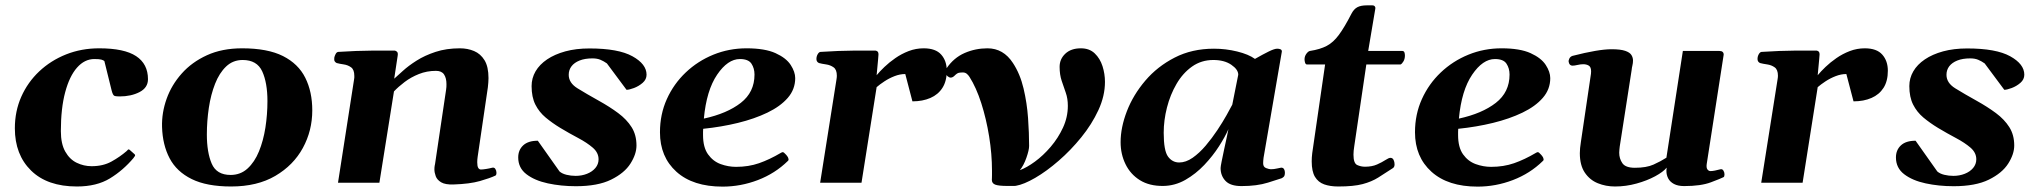

<svg xmlns="http://www.w3.org/2000/svg" viewBox="-20 -673 7492 707"><path d="M345.2 -495.1Q437.5 -495.1 481.2 -466.3Q524.9 -437.5 524.9 -381.3Q524.9 -350.1 493.9 -334Q462.9 -317.9 420.4 -317.9Q406.2 -317.9 400.9 -320.3Q395.5 -322.8 391.1 -339.8L364.3 -448.2Q360.8 -451.2 353.5 -453.4Q346.2 -455.6 327.6 -455.6Q291.5 -455.6 263.7 -424.1Q235.8 -392.6 220 -333.3Q204.1 -273.9 204.1 -190.4Q204.1 -143.1 220.5 -114.5Q236.8 -85.9 262.7 -73.5Q288.6 -61 317.4 -61Q359.4 -61 390.4 -78.1Q421.4 -95.2 446.3 -116.7Q448.7 -119.6 451.2 -121.8Q453.6 -124 457 -121.6L475.1 -105.5Q477.5 -103.5 477.5 -101.1Q477.5 -98.6 475.3 -96.4Q473.1 -94.2 472.2 -91.8Q433.6 -45.9 384.8 -16.1Q335.9 13.7 263.2 13.7Q154.3 13.7 94.5 -44.9Q34.7 -103.5 34.7 -200.7Q34.7 -263.2 58.3 -316.7Q82 -370.1 124.5 -410.2Q167 -450.2 223.4 -472.7Q279.8 -495.1 345.2 -495.1Z M576.7 -205.6Q575.2 -257.8 593.5 -309.1Q611.8 -360.4 649.2 -402.3Q686.5 -444.3 742.2 -469.7Q797.9 -495.1 871.6 -495.1Q965.3 -495.1 1022 -466.6Q1078.6 -438 1104.2 -386.5Q1129.9 -335 1129.9 -266.6Q1129.9 -191.9 1095.2 -128.2Q1060.5 -64.5 993.9 -25.4Q927.2 13.7 831.1 13.7Q741.2 13.7 685.8 -13.7Q630.4 -41 604.5 -90.3Q578.6 -139.6 576.7 -205.6ZM829.1 -28.8Q865.7 -28.8 891.6 -52.5Q917.5 -76.2 933.6 -115.5Q949.7 -154.8 957.3 -203.1Q964.8 -251.5 964.8 -300.8Q964.8 -368.2 945.6 -410.2Q926.3 -452.1 873.5 -452.1Q837.9 -452.1 812.7 -428.2Q787.6 -404.3 772 -364.5Q756.3 -324.7 749 -275.9Q741.7 -227.1 741.7 -177.7Q741.7 -112.3 759.5 -70.6Q777.3 -28.8 829.1 -28.8Z M1776.4 -351.1 1738.8 -95.2Q1737.3 -84.5 1737.3 -75.7Q1737.3 -61 1741 -54.9Q1744.6 -48.8 1751 -48.8Q1757.8 -48.8 1770 -50.8Q1782.2 -52.7 1791.5 -55.2Q1799.8 -57.6 1804 -51Q1808.1 -44.4 1808.1 -37.1Q1808.1 -28.3 1804.2 -26.4Q1784.7 -17.1 1747.1 -6.3Q1709.5 4.4 1649.9 6.3Q1619.6 7.3 1604.5 -1.7Q1589.4 -10.7 1584.5 -24.2Q1579.6 -37.6 1579.6 -49.3Q1579.6 -57.6 1580.8 -63.5Q1582 -69.3 1582 -69.3L1622.6 -342.3Q1623.5 -347.7 1623.8 -353Q1624 -358.4 1624 -363.3Q1624 -385.3 1615.2 -398.7Q1606.4 -412.1 1585.4 -412.1Q1551.8 -412.1 1522.5 -400.4Q1493.2 -388.7 1470 -371.1Q1446.8 -353.5 1430.7 -336.4L1377 0H1224.6L1283.7 -379.9Q1284.7 -383.8 1284.7 -387.2Q1284.7 -390.6 1284.7 -393.6Q1284.7 -416.5 1272.9 -425Q1261.2 -433.6 1245.8 -435.8Q1230.5 -438 1219.7 -440.9Q1214.8 -443.4 1212.4 -447.3Q1210 -451.2 1210.9 -460.4Q1211.9 -466.3 1215.8 -473.9Q1219.7 -481.4 1225.6 -481.9Q1293.9 -486.3 1348.6 -486.6Q1403.3 -486.8 1432.6 -486.8Q1436.5 -486.8 1441.4 -482.9Q1446.3 -479 1444.3 -467.3L1431.6 -383.3Q1443.4 -393.6 1463.6 -412.1Q1483.9 -430.7 1513.9 -449.7Q1543.9 -468.8 1583.7 -481.9Q1623.5 -495.1 1673.8 -495.1Q1701.7 -495.1 1725.6 -485.1Q1749.5 -475.1 1764.2 -451.2Q1778.8 -427.2 1778.8 -385.3Q1778.8 -377.4 1778.1 -368.9Q1777.3 -360.4 1776.4 -351.1Z M2100.6 12.7Q2045.9 12.7 1997.3 2.2Q1948.7 -8.3 1918.5 -31.5Q1888.2 -54.7 1888.2 -93.3Q1888.2 -120.6 1906.5 -137.7Q1924.8 -154.8 1960.4 -154.8L2040.5 -41.5Q2050.3 -33.2 2066.4 -29.3Q2082.5 -25.4 2099.6 -25.4Q2122.1 -25.4 2141.4 -33Q2160.6 -40.5 2172.4 -54.4Q2184.1 -68.4 2184.1 -86.4Q2184.1 -110.8 2162.8 -129.2Q2141.6 -147.5 2109.4 -164.6Q2077.1 -181.6 2043 -202.1Q2013.2 -220.2 1989.3 -240.2Q1965.3 -260.3 1951.4 -287.8Q1937.5 -315.4 1937.5 -356Q1937.5 -385.3 1952.1 -410.4Q1966.8 -435.5 1994.6 -454.3Q2022.5 -473.1 2061.8 -483.9Q2101.1 -494.6 2150.4 -494.6Q2256.8 -494.6 2308.8 -465.8Q2360.8 -437 2360.8 -397.9Q2360.8 -380.4 2346.4 -367.9Q2332 -355.5 2314.5 -348.9Q2296.9 -342.3 2287.1 -342.3L2214.8 -439.5Q2203.1 -447.8 2190.9 -452.9Q2178.7 -458 2161.6 -458Q2133.8 -458 2114.3 -450.2Q2094.7 -442.4 2084.5 -429Q2074.2 -415.5 2074.2 -397.5Q2074.2 -367.7 2106.7 -347.7Q2139.2 -327.6 2185.5 -301.8Q2225.1 -279.8 2256.3 -256.6Q2287.6 -233.4 2305.7 -204.8Q2323.7 -176.3 2323.7 -137.2Q2323.7 -105.5 2301.5 -70.6Q2279.3 -35.6 2230.2 -11.5Q2181.2 12.7 2100.6 12.7Z M2908.2 -385.3Q2908.2 -344.2 2880.9 -312.7Q2853.5 -281.2 2805.9 -258.3Q2758.3 -235.4 2697.5 -220.5Q2636.7 -205.6 2569.3 -198.7Q2568.8 -193.4 2568.8 -187.5Q2568.8 -181.6 2568.8 -175.8Q2568.8 -130.4 2587.2 -104.7Q2605.5 -79.1 2633.5 -68.8Q2661.6 -58.6 2690.4 -58.6Q2736.3 -58.6 2774.9 -72Q2813.5 -85.4 2855 -109.9Q2856.9 -110.8 2858.6 -111.8Q2860.4 -112.8 2862.3 -112.8Q2866.2 -112.8 2874.8 -103Q2883.3 -93.3 2883.3 -87.4Q2883.3 -86.9 2883.5 -86.4Q2883.8 -85.9 2883.8 -85.4Q2883.8 -83.5 2882.8 -82.3Q2881.8 -81.1 2880.9 -80.1Q2834 -34.2 2770.8 -10Q2707.5 14.2 2640.6 14.2Q2531.7 14.2 2470.9 -40.5Q2410.2 -95.2 2410.2 -186Q2410.2 -252 2435.5 -308.1Q2460.9 -364.3 2505.1 -406.2Q2549.3 -448.2 2606.9 -471.7Q2664.6 -495.1 2729 -495.1Q2796.4 -495.1 2835.7 -477.3Q2875 -459.5 2891.6 -433.8Q2908.2 -408.2 2908.2 -385.3ZM2704.6 -455.6Q2659.7 -455.6 2620.6 -397.9Q2581.5 -340.3 2571.8 -236.3Q2657.2 -254.9 2707.8 -294.2Q2758.3 -333.5 2758.3 -398.4Q2758.3 -421.4 2747.1 -438.5Q2735.8 -455.6 2704.6 -455.6Z M3208 -396Q3219.2 -409.7 3236.8 -426.5Q3254.4 -443.4 3276.9 -459Q3299.3 -474.6 3325.9 -484.9Q3352.5 -495.1 3381.3 -495.1Q3425.3 -495.1 3445.8 -471.9Q3466.3 -448.7 3466.3 -412.6Q3466.3 -374.5 3450.4 -349.6Q3434.6 -324.7 3406 -312.3Q3377.4 -299.8 3339.8 -299.8L3313.5 -400.4Q3293.9 -400.4 3273.9 -392.6Q3253.9 -384.8 3236.8 -373.5Q3219.7 -362.3 3208 -352.1L3152.3 0H3000L3060.1 -379.9Q3061.5 -388.2 3061.5 -394Q3061.5 -416.5 3049.6 -425Q3037.6 -433.6 3022 -435.8Q3006.3 -438 2995.6 -440.9Q2986.3 -445.3 2986.3 -455.6Q2986.3 -465.3 2991 -473.4Q2995.6 -481.4 3001.5 -481.9Q3069.8 -486.3 3121.6 -486.6Q3173.3 -486.8 3202.6 -486.8Q3206.5 -486.8 3210.7 -483.9Q3214.8 -481 3214.8 -472.2Q3214.8 -472.2 3213.4 -453.9Q3211.9 -435.5 3208 -396Z M3689.9 11.7Q3656.7 11.7 3644.5 6.8Q3632.3 2 3632.3 -10.7Q3632.3 -13.7 3632.6 -18.3Q3632.8 -22.9 3632.8 -29.5Q3632.8 -36.1 3632.8 -44.4Q3632.8 -105.5 3622.3 -170.4Q3611.8 -235.4 3593.3 -293.2Q3574.7 -351.1 3549.8 -390.1Q3545.4 -397 3539.6 -401.6Q3533.7 -406.2 3525.4 -406.2Q3517.6 -406.2 3511 -405Q3504.4 -403.8 3494.6 -394Q3487.8 -387.2 3480.5 -387.2Q3475.6 -387.2 3469.2 -392.3Q3462.9 -397.5 3462.9 -409.7Q3462.9 -416 3465.8 -421.9Q3492.2 -460.4 3532 -477.8Q3571.8 -495.1 3616.2 -495.1Q3674.8 -495.1 3710 -440.9Q3736.3 -400.9 3749 -347.4Q3761.7 -293.9 3765.6 -238.3Q3769.5 -182.6 3769.5 -135.7Q3769.5 -120.6 3759.5 -92Q3749.5 -63.5 3735.4 -46.4Q3760.7 -55.7 3791 -77.9Q3821.3 -100.1 3848.9 -132.3Q3876.5 -164.6 3894.3 -203.1Q3912.1 -241.7 3912.1 -283.2Q3912.1 -310.1 3904.5 -331.5Q3897 -353 3889.4 -375.5Q3881.8 -397.9 3881.8 -426.8Q3881.8 -455.6 3902.8 -475.3Q3923.8 -495.1 3960 -495.1Q3991.7 -495.1 4011.2 -476.3Q4030.8 -457.5 4039.8 -429.2Q4048.8 -400.9 4048.8 -371.6Q4048.8 -319.8 4024.7 -267.6Q4000.5 -215.3 3961.7 -167.5Q3922.9 -119.6 3878.4 -81.1Q3834 -42.5 3792 -18.1Q3750 6.3 3720.7 11.2Q3718.8 11.7 3714.8 11.7Q3710.9 11.7 3689.9 11.7Z M4263.2 11.7Q4212.4 12.2 4177.5 -9.5Q4142.6 -31.2 4124.5 -68.4Q4106.4 -105.5 4106.4 -149.4Q4106.4 -203.6 4129.6 -263.7Q4152.8 -323.7 4197.3 -376Q4241.7 -428.2 4305.4 -460.9Q4369.1 -493.7 4450.2 -493.7Q4493.7 -493.7 4535.6 -483.4Q4577.6 -473.1 4601.1 -456.1Q4630.9 -473.1 4651.9 -483.4Q4672.9 -493.7 4683.1 -493.7Q4689.9 -493.7 4695.1 -491.5Q4700.2 -489.3 4700.2 -483.4L4632.8 -92.3Q4631.3 -80.1 4631.3 -71.8Q4631.3 -58.1 4642.3 -54Q4653.3 -49.8 4659.7 -49.8Q4670.9 -49.8 4683.3 -52.7Q4695.8 -55.7 4697.8 -55.7Q4705.1 -55.7 4708.3 -50Q4711.4 -44.4 4711.4 -37.6Q4711.4 -25.4 4706.5 -21.5Q4701.7 -17.6 4699.2 -16.6Q4689.5 -13.2 4648.9 -0.5Q4608.4 12.2 4551.8 12.2Q4510.7 12.2 4492.7 -6.8Q4474.6 -25.9 4474.6 -54.2Q4474.6 -59.6 4478.5 -78.9Q4482.4 -98.1 4487.5 -122.3Q4492.7 -146.5 4497.3 -167.5Q4502 -188.5 4503.4 -197.3Q4491.2 -169.4 4468.5 -134Q4445.8 -98.6 4414.6 -65.7Q4383.3 -32.7 4345 -10.7Q4306.6 11.2 4263.2 11.7ZM4322.3 -74.7Q4346.7 -74.7 4371.6 -92Q4396.5 -109.4 4419.7 -136.7Q4442.9 -164.1 4462.6 -193.8Q4482.4 -223.6 4496.6 -249Q4510.7 -274.4 4517.6 -287.6L4539.6 -397.9Q4539.6 -417 4513.9 -434.6Q4488.3 -452.1 4447.8 -452.1Q4403.8 -452.1 4369.6 -428Q4335.4 -403.8 4312.3 -364Q4289.1 -324.2 4277.1 -277.1Q4265.1 -230 4265.1 -184.1Q4265.1 -118.2 4281 -96.4Q4296.9 -74.7 4322.3 -74.7Z M4907.7 13.7Q4877.9 13.7 4856 5.9Q4834 -2 4822 -22Q4810.1 -42 4810.1 -78.6Q4810.1 -85.4 4810.5 -93Q4811 -100.6 4812 -108.9L4859.4 -435.5H4792.5Q4787.6 -436 4785.6 -442.4Q4783.7 -448.7 4783.7 -454.6Q4783.7 -465.8 4790.5 -475.1Q4797.4 -484.4 4803.7 -485.4Q4841.3 -491.2 4865.7 -504.2Q4890.1 -517.1 4910.6 -545.2Q4931.2 -573.2 4956.5 -622.6Q4965.3 -639.6 4978.3 -646.5Q4991.2 -653.3 5013.2 -653.3H5033.2Q5039.6 -653.3 5042.5 -649.4Q5045.4 -645.5 5044.4 -641.6L5018.1 -485.4H5144Q5149.9 -484.9 5151.6 -479.7Q5153.3 -474.6 5153.3 -468.8Q5153.3 -456.1 5147.9 -447Q5142.6 -438 5137.2 -435.5H5011.2L4966.8 -134.8Q4965.3 -125.5 4964.6 -117.9Q4963.9 -110.4 4963.9 -103.5Q4963.9 -71.8 4977.5 -65.4Q4991.2 -59.1 5006.3 -59.1Q5032.2 -59.1 5050.8 -67.4Q5069.3 -75.7 5081.5 -83.7Q5093.8 -91.8 5100.1 -91.8Q5107.9 -91.8 5111.6 -84.2Q5115.2 -76.7 5115.2 -67.9Q5115.2 -58.1 5109.4 -54.2Q5079.6 -34.7 5055.2 -19.3Q5030.8 -3.9 4997.6 4.9Q4964.4 13.7 4907.7 13.7Z M5688.5 -385.3Q5688.5 -344.2 5661.1 -312.7Q5633.8 -281.2 5586.2 -258.3Q5538.6 -235.4 5477.8 -220.5Q5417 -205.6 5349.6 -198.7Q5349.1 -193.4 5349.1 -187.5Q5349.1 -181.6 5349.1 -175.8Q5349.1 -130.4 5367.4 -104.7Q5385.7 -79.1 5413.8 -68.8Q5441.9 -58.6 5470.7 -58.6Q5516.6 -58.6 5555.2 -72Q5593.8 -85.4 5635.3 -109.9Q5637.2 -110.8 5638.9 -111.8Q5640.6 -112.8 5642.6 -112.8Q5646.5 -112.8 5655 -103Q5663.6 -93.3 5663.6 -87.4Q5663.6 -86.9 5663.8 -86.4Q5664.1 -85.9 5664.1 -85.4Q5664.1 -83.5 5663.1 -82.3Q5662.1 -81.1 5661.1 -80.1Q5614.3 -34.2 5551 -10Q5487.8 14.2 5420.9 14.2Q5312 14.2 5251.2 -40.5Q5190.4 -95.2 5190.4 -186Q5190.4 -252 5215.8 -308.1Q5241.2 -364.3 5285.4 -406.2Q5329.6 -448.2 5387.2 -471.7Q5444.8 -495.1 5509.3 -495.1Q5576.7 -495.1 5616 -477.3Q5655.3 -459.5 5671.9 -433.8Q5688.5 -408.2 5688.5 -385.3ZM5484.9 -455.6Q5439.9 -455.6 5400.9 -397.9Q5361.8 -340.3 5352.1 -236.3Q5437.5 -254.9 5488 -294.2Q5538.6 -333.5 5538.6 -398.4Q5538.6 -421.4 5527.3 -438.5Q5516.1 -455.6 5484.9 -455.6Z M5926.8 13.7Q5893.1 13.7 5863.5 1.7Q5834 -10.3 5815.7 -37.4Q5797.4 -64.5 5797.4 -108.9Q5797.4 -126 5801.3 -150.4L5838.4 -401.4Q5838.9 -404.8 5838.9 -410.2Q5838.9 -426.3 5830.3 -431.4Q5821.8 -436.5 5810.1 -436.5Q5799.8 -436.5 5788.6 -433.8Q5777.3 -431.2 5770.5 -431.2Q5758.8 -431.2 5756.3 -445.3Q5755.4 -450.7 5759 -457.8Q5762.7 -464.8 5770.5 -467.3Q5865.7 -491.7 5914.1 -491.7Q5947.3 -491.7 5964.4 -485.8Q5981.4 -480 5987.3 -470.5Q5993.2 -460.9 5993.2 -450.2Q5993.2 -440.9 5991 -431.9Q5988.8 -422.9 5988.3 -416L5944.3 -133.3Q5943.8 -127.9 5943.1 -122.1Q5942.4 -116.2 5942.4 -110.8Q5942.4 -88.9 5954.1 -72Q5965.8 -55.2 6000 -55.2Q6042.5 -55.2 6068.6 -66.9Q6094.7 -78.6 6116.2 -92.3L6176.8 -485.4H6311Q6327.1 -485.4 6327.1 -471.7L6264.6 -68.8Q6262.7 -55.2 6267.3 -49.1Q6272 -43 6278.3 -43Q6285.2 -43 6294.7 -44.9Q6304.2 -46.9 6313.5 -49.3Q6321.8 -51.8 6325.9 -45.2Q6330.1 -38.6 6330.1 -31.2Q6330.1 -27.8 6329.3 -24.7Q6328.6 -21.5 6326.2 -20.5Q6316.9 -15.6 6280 -1.7Q6243.2 12.2 6181.6 12.2Q6158.7 12.2 6144 4.4Q6129.4 -3.4 6122.8 -16.1Q6116.2 -28.8 6116.2 -43.5Q6116.2 -46.4 6116.5 -49.6Q6116.7 -52.7 6117.2 -55.7Q6104.5 -40 6074.7 -23.9Q6044.9 -7.8 6006.1 2.9Q5967.3 13.7 5926.8 13.7Z M6673.3 -396Q6684.6 -409.7 6702.1 -426.5Q6719.7 -443.4 6742.2 -459Q6764.6 -474.6 6791.3 -484.9Q6817.9 -495.1 6846.7 -495.1Q6890.6 -495.1 6911.1 -471.9Q6931.6 -448.7 6931.6 -412.6Q6931.6 -374.5 6915.8 -349.6Q6899.9 -324.7 6871.3 -312.3Q6842.8 -299.8 6805.2 -299.8L6778.8 -400.4Q6759.3 -400.4 6739.3 -392.6Q6719.2 -384.8 6702.1 -373.5Q6685.1 -362.3 6673.3 -352.1L6617.7 0H6465.3L6525.4 -379.9Q6526.9 -388.2 6526.9 -394Q6526.9 -416.5 6514.9 -425Q6502.9 -433.6 6487.3 -435.8Q6471.7 -438 6460.9 -440.9Q6451.7 -445.3 6451.7 -455.6Q6451.7 -465.3 6456.3 -473.4Q6460.9 -481.4 6466.8 -481.9Q6535.2 -486.3 6586.9 -486.6Q6638.7 -486.8 6668 -486.8Q6671.9 -486.8 6676 -483.9Q6680.2 -481 6680.2 -472.2Q6680.2 -472.2 6678.7 -453.9Q6677.2 -435.5 6673.3 -396Z M7173.8 12.7Q7119.1 12.7 7070.6 2.2Q7022 -8.3 6991.7 -31.5Q6961.4 -54.7 6961.4 -93.3Q6961.4 -120.6 6979.7 -137.7Q6998 -154.8 7033.7 -154.8L7113.8 -41.5Q7123.5 -33.2 7139.6 -29.3Q7155.8 -25.4 7172.9 -25.4Q7195.3 -25.4 7214.6 -33Q7233.9 -40.5 7245.6 -54.4Q7257.3 -68.4 7257.3 -86.4Q7257.3 -110.8 7236.1 -129.2Q7214.8 -147.5 7182.6 -164.6Q7150.4 -181.6 7116.2 -202.1Q7086.4 -220.2 7062.5 -240.2Q7038.6 -260.3 7024.7 -287.8Q7010.7 -315.4 7010.7 -356Q7010.7 -385.3 7025.4 -410.4Q7040 -435.5 7067.9 -454.3Q7095.7 -473.1 7135 -483.9Q7174.3 -494.6 7223.6 -494.6Q7330.1 -494.6 7382.1 -465.8Q7434.1 -437 7434.1 -397.9Q7434.1 -380.4 7419.7 -367.9Q7405.3 -355.5 7387.7 -348.9Q7370.1 -342.3 7360.4 -342.3L7288.1 -439.5Q7276.4 -447.8 7264.2 -452.9Q7252 -458 7234.9 -458Q7207 -458 7187.5 -450.2Q7168 -442.4 7157.7 -429Q7147.5 -415.5 7147.5 -397.5Q7147.5 -367.7 7179.9 -347.7Q7212.4 -327.6 7258.8 -301.8Q7298.3 -279.8 7329.6 -256.6Q7360.8 -233.4 7378.9 -204.8Q7397 -176.3 7397 -137.2Q7397 -105.5 7374.8 -70.6Q7352.5 -35.6 7303.5 -11.5Q7254.4 12.7 7173.8 12.7Z"/></svg>

Font: Gelasio
Style: Italic
Weight: 400
Italic angle: -8.5°
Designer: Eben Sorkin
Foundry: Eben Sorkin
Version: Version 1.008